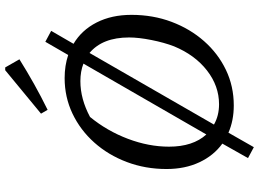

<svg xmlns="http://www.w3.org/2000/svg" viewBox="-152 -780 1019 756"><g transform="rotate(-90 358.0 -401.5)"><path d="M321 9Q262 9 214 -12L157 88L114 65L171 -36Q124 -70 97.5 -126.5Q71 -183 71 -256Q71 -339 98.5 -412Q126 -485 175 -540Q224 -595 289 -626Q354 -657 429 -657Q478 -657 520 -643L572 -733L615 -710L564 -622Q618 -590 648 -531Q678 -472 678 -394Q678 -309 650.5 -236Q623 -163 574.5 -108Q526 -53 461.5 -22Q397 9 321 9ZM159 -246Q159 -152 207 -99L486 -583Q455 -595 417 -595Q347 -595 276 -557Q221 -490 190 -408Q159 -326 159 -246ZM326 -49Q398 -49 459 -96.5Q520 -144 554 -226Q569 -265 579 -315.5Q589 -366 589 -403Q589 -508 528 -559L246 -69Q281 -49 326 -49ZM304 -724 289 -750 460 -891H471L503 -835Q455 -805 406 -777.5Q357 -750 304 -724Z"/></g></svg>

Font: Piazzolla
Style: Italic
Weight: 400
Italic angle: -11.3°
Designer: Juan Pablo del Peral
Foundry: Huerta Tipografica
Version: Version 1.330